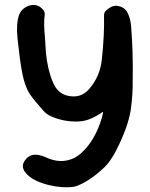

<svg xmlns="http://www.w3.org/2000/svg" viewBox="-20 -495 616 790"><path d="M520 -380Q528 -276 526 -171Q527 -106 518 -43Q507 27 460 120Q435 169 410 193Q350 250 294 271Q275 277 236 275Q179 271 130 249Q96 233 81 210Q67 188 81.5 166.5Q96 145 117 142Q139 139 168 152Q219 176 264 163Q291 156 314 135Q371 84 399 -10Q400 -15 404 -31Q404 -32 404 -35Q376 -16 350.5 -5.5Q325 5 297 5Q241 6 191 -16Q172 -24 158 -40Q117 -86 102 -109Q81 -142 71 -197Q62 -243 52 -337Q46 -398 58 -432Q69 -462 101 -472Q136 -482 159 -453Q165 -444 164 -434Q159 -400 165 -340Q167 -309 169 -277Q176 -207 198 -156Q217 -110 259 -101Q313 -89 347 -129Q392 -181 399 -250Q410 -353 408 -432Q408 -442 414 -449Q420 -456 431 -463Q451 -476 474 -468.5Q497 -461 507 -438Q518 -415 520 -380Z"/></svg>

Font: LXGW WenKai & Jojoba
Style: Regular
Weight: 400
Designer: LXGW / Fontworks Inc.
Foundry: LXGW / Fontworks Inc.
Version: Version 1.501;January 22, 2025;FontCreator 15.0.0.2927 64-bi